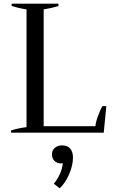

<svg xmlns="http://www.w3.org/2000/svg" viewBox="-20 -720 639 1042"><path d="M40 -12Q81 -25 124 -30V-669Q78 -676 43 -688V-700H297V-687Q261 -676 217 -669V-35H498Q499 -56 512.5 -92.5Q526 -129 536 -144H557L543 0H40ZM272 277Q291 255 304.5 225.5Q318 196 321 166Q318 167 311 167Q290 167 276 153.5Q262 140 262 118Q262 95 278 82Q294 69 316 69Q347 69 361.5 87Q376 105 376 135Q376 177 355.5 225Q335 273 304 302Z"/></svg>

Font: Trirong
Style: Regular
Weight: 400
Version: Version 1.000